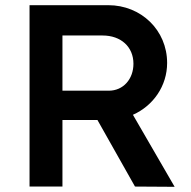

<svg xmlns="http://www.w3.org/2000/svg" viewBox="-20 -720 737 741"><path d="M94 0H221V-257H356L501 0L654 1L493 -277C572 -312 625 -389 625 -477C625 -604 524 -700 398 -700H94ZM221 -370V-583H376C447 -583 495 -539 495 -474C495 -415 456 -370 400 -370Z"/></svg>

Font: Easer Grotesk Medium
Style: Regular
Weight: 500
Designer: Boardeaser, Bonnie Shaver-Troup, Thomas Jockin
Foundry: Lexend
Version: Version 1.001;Glyphs 3.1.2 (3151)